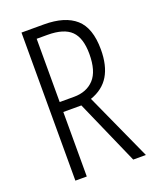

<svg xmlns="http://www.w3.org/2000/svg" viewBox="-135 -792 702 870"><g transform="rotate(-20 216.5 -357.0)"><path d="M184 -714Q285 -714 336.5 -668.5Q388 -623 388 -519Q388 -442 359 -393.5Q330 -345 269 -324L416 0H355L218 -311H131V0H76V-714ZM183 -664H131V-359H200Q261 -359 296.5 -397Q332 -435 332 -518Q332 -595 297 -629.5Q262 -664 183 -664Z"/></g></svg>

Font: Noto Sans Hebrew ExtraCondensed Light
Style: Regular
Weight: 300
Width: 2
Designer: Monotype Design Team
Foundry: Monotype Imaging Inc.
Version: Version 2.004; ttfautohint (v1.8.4.7-5d5b)